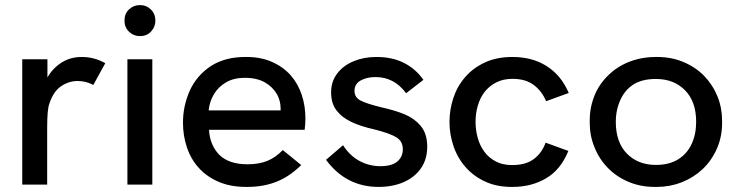

<svg xmlns="http://www.w3.org/2000/svg" viewBox="-20 -726 2910 755"><path d="M165.5 0H67.5V-493H166.5V-421.5Q187.5 -458 222.2 -480Q257 -502 301 -502Q351 -502 394 -477.5L347 -392Q318 -407.5 285 -407.5Q250.5 -407.5 220 -386.8Q189.5 -366 174 -318Q165.5 -296.5 165.5 -224Z M579 0H481V-493H579ZM530 -584Q505.5 -584 487.5 -601.2Q469.5 -618.5 469.5 -645Q469.5 -672.5 487.5 -689.2Q505.5 -706 530 -706Q556 -706 573.5 -688.5Q591 -671 591 -645Q591 -621 574.5 -602.5Q558 -584 530 -584Z M952.5 9H948Q887 9 841 -10.5Q793.5 -30.5 762 -65.5Q730.5 -100 715 -146.5Q699.5 -192.5 699.5 -243.5Q699.5 -309 726 -369Q753 -429 809.5 -466.5Q865.5 -502 944 -502H948.5Q1005.5 -502 1048.5 -483Q1093 -463.5 1122.5 -430.5Q1152 -397 1166.5 -353Q1181 -309.5 1181 -260.5Q1181 -239.5 1178 -215.5H802Q805 -156 842.5 -117Q880.5 -80 953 -80Q999 -80 1031.5 -93.5Q1064.5 -107 1092 -136L1164.5 -77Q1118.5 -31.5 1067.5 -11.5Q1016.5 9 952.5 9ZM1083.5 -292V-299Q1083.5 -329 1069.5 -355H1069Q1053.5 -383.5 1022 -401.8Q990.5 -420 942.5 -420Q899.5 -420 869 -402.2Q838.5 -384.5 821.2 -355.5Q804 -326.5 800.5 -292Z M1468.5 9Q1341 9 1262 -97.5L1329 -155Q1355 -114 1393.5 -93.2Q1432 -72.5 1475.5 -72.5Q1521 -72.5 1542.5 -91Q1564 -109.5 1564 -139Q1564 -171 1537.5 -186.8Q1511 -202.5 1450.5 -217.5Q1342.5 -241.5 1306.5 -288Q1282 -316 1282 -362.5Q1282 -405.5 1306 -437Q1330 -468.5 1370.5 -485.2Q1411 -502 1460 -502Q1522 -502 1568.2 -478.8Q1614.5 -455.5 1645 -412L1577 -359.5Q1530 -423 1456.5 -423Q1422.5 -423 1398.2 -409.5Q1374 -396 1374 -368.5Q1374 -343.5 1397.2 -331Q1420.5 -318.5 1478 -304.5Q1535.5 -291.5 1572.2 -276Q1609 -260.5 1633.5 -232Q1660 -201 1660 -149Q1660 -100 1635.5 -64.5Q1611 -29 1567.8 -10Q1524.5 9 1468.5 9Z M1996 9H1991.5Q1934.5 9 1890 -11Q1843.5 -32 1812 -67.5Q1780 -103 1764 -149.5Q1747.5 -196.5 1747.5 -246.5Q1747.5 -294 1762.5 -340Q1777.5 -386 1808.5 -422Q1839 -458 1886 -480Q1932.5 -502 1995.5 -502Q2032.5 -502 2066 -493.5Q2099 -485 2127.5 -467.5Q2155.5 -450 2178.5 -423.5Q2201 -396.5 2216.5 -360.5L2127.5 -328Q2110.5 -368.5 2078 -392.5Q2046 -416 1995.5 -416Q1959 -416 1931.5 -402Q1904 -388 1886 -365Q1868 -342 1859 -311Q1850 -280.5 1850 -246.5Q1850 -214.5 1858.5 -184Q1867 -153 1885 -129Q1902.5 -105 1930 -91Q1956.5 -77 1992.5 -77H1996Q2048 -77 2079.5 -101Q2111 -124.5 2125.5 -165L2215 -132.5Q2185 -59 2128.5 -25.5Q2070.5 9 1996 9Z M2563 9H2555Q2499 9 2452.5 -10.5Q2404.5 -30.5 2370.5 -65.5Q2336 -100.5 2317.5 -147.5Q2299 -192 2299 -243V-252.5Q2299 -288 2307.5 -319.5Q2316.5 -353.5 2333.5 -382Q2350.5 -410 2374.5 -432.5Q2398 -455 2427 -470.5Q2456 -486 2489.5 -494Q2523 -502 2559 -502H2563Q2620 -502 2666.5 -482.5Q2714.5 -462.5 2748.5 -428Q2782.5 -393 2801.5 -346.5Q2819.5 -302 2819.5 -251V-243Q2819.5 -188.5 2799.5 -142.5Q2779 -95.5 2743.5 -61.5Q2708 -28 2660.5 -9Q2614 9 2563 9ZM2559 -77.5Q2611.5 -77.5 2646.8 -99.5Q2682 -121.5 2699.8 -160Q2717.5 -198.5 2717.5 -247Q2717.5 -326.5 2673.8 -371Q2630 -415.5 2559 -415.5Q2500.5 -415.5 2464.8 -389.8Q2429 -364 2412.5 -315.5Q2401.5 -284 2401.5 -247Q2401.5 -166.5 2445.2 -122Q2489 -77.5 2559 -77.5Z"/></svg>

Font: Acari Sans Neue SemiBold
Style: Regular
Weight: 600
Designer: Alfredo Marco Pradil (font), Cristiano Sobral (main changes)
Foundry: Hanken Design Co. (font), Cristiano Sobral (main changes)
Version: Version 2.459;March 19, 2022;FontCreator 14.0.0.2808 64-bit;